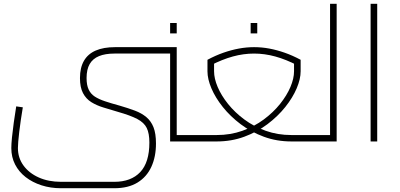

<svg xmlns="http://www.w3.org/2000/svg" viewBox="-20 -750 2120 1018"><path d="M303 248Q248 248 200 232.5Q152 217 116 189Q80 161 60 122Q40 83 40 35Q40 14 43.5 -21.5Q47 -57 53 -100Q59 -143 66 -186L101 -181Q89 -110 82 -50.5Q75 9 75 35Q75 87 104.5 127.5Q134 168 185.5 191Q237 214 303 214H586Q675 214 723.5 162.5Q772 111 772 6Q772 -43 758 -71.5Q744 -100 708 -119Q672 -138 605 -157Q565 -169 528.5 -180Q492 -191 464 -208.5Q436 -226 420 -256.5Q404 -287 404 -336Q404 -391 425 -427.5Q446 -464 487.5 -482Q529 -500 590 -500L587 -466Q538 -466 505 -452.5Q472 -439 455.5 -410.5Q439 -382 439 -336Q439 -299 450 -275.5Q461 -252 482.5 -238Q504 -224 537 -213Q570 -202 614 -190Q659 -177 695 -163.5Q731 -150 756 -129Q781 -108 794 -75Q807 -42 807 11Q807 81 782.5 134.5Q758 188 709 218Q660 248 586 248ZM882 0V-500H917V-20L902 -34H1017V0ZM587 -466 590 -500H882V-466ZM1017 0V-34Q1024 -34 1028 -32.5Q1032 -31 1034 -28.5Q1036 -26 1036.5 -23Q1037 -20 1037 -17Q1037 -13 1036.5 -10Q1036 -7 1034 -4.5Q1032 -2 1028 -1Q1024 0 1017 0ZM882 -573V-628H917V-573Z M1017 0V-34H1129Q1202 -34 1265 -56.5Q1328 -79 1378.5 -116.5Q1429 -154 1465 -199Q1501 -244 1520 -289Q1539 -334 1539 -372V-433L1558 -403Q1496 -435 1439.5 -450.5Q1383 -466 1327 -466Q1271 -466 1214.5 -450.5Q1158 -435 1096 -403L1115 -433V-372Q1115 -334 1134 -289Q1153 -244 1189 -199Q1225 -154 1275.5 -116.5Q1326 -79 1389 -56.5Q1452 -34 1525 -34H1630V0H1525Q1447 0 1379 -25Q1311 -50 1256 -91.5Q1201 -133 1161.5 -182.5Q1122 -232 1101 -281.5Q1080 -331 1080 -372V-433Q1123 -456 1164.5 -470.5Q1206 -485 1246.5 -492.5Q1287 -500 1327 -500Q1368 -500 1408 -492.5Q1448 -485 1489.5 -470.5Q1531 -456 1574 -433V-372Q1574 -331 1553 -281.5Q1532 -232 1492.5 -182.5Q1453 -133 1398 -91.5Q1343 -50 1275 -25Q1207 0 1129 0ZM1017 0Q1010 0 1006 -1Q1002 -2 1000 -4.5Q998 -7 997.5 -10Q997 -13 997 -17Q997 -22 998.5 -25.5Q1000 -29 1004 -31.5Q1008 -34 1017 -34ZM1630 0V-34Q1637 -34 1641 -32.5Q1645 -31 1647 -28.5Q1649 -26 1649.5 -23Q1650 -20 1650 -17Q1650 -13 1649.5 -10Q1649 -7 1647 -4.5Q1645 -2 1641 -1Q1637 0 1630 0ZM1309 -573V-628H1344V-573Z M1730 0V-730H1765V0ZM1630 0V-34H1730V0ZM1630 0Q1623 0 1619 -1.5Q1615 -3 1613 -5Q1611 -7 1610.5 -10Q1610 -13 1610 -17Q1610 -22 1611.5 -25.5Q1613 -29 1617 -31.5Q1621 -34 1630 -34Z M1945 0V-730H1980V0Z"/></svg>

Font: Cairo Play ExtraLight
Style: Regular
Weight: 250
Version: Version 3.119